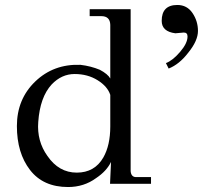

<svg xmlns="http://www.w3.org/2000/svg" viewBox="-20 -740 817 773"><path d="M588 -27V0H423L427 -88Q409 -51 367 -23Q318 13 254 13Q154 13 101 -55.5Q48 -124 48 -232.5Q48 -341 122 -412Q196 -483 304 -479Q346 -474 382 -459Q414 -442 424 -424V-640Q423 -675 388 -675H341V-703H506V-51Q508 -27 528 -27ZM424 -231V-358Q413 -392 373 -417Q333 -442 280.5 -442Q228 -442 188 -400Q141 -349 134 -249Q128 -172 171 -112Q217 -45 289 -45Q361 -45 396 -106Q424 -155 424 -231ZM694 -720Q733 -720 755 -687.5Q777 -655 777 -615.5Q777 -576 738 -528Q702 -481 659 -464L648 -486Q675 -496 705 -531Q735 -566 735 -593Q735 -609 720 -609L686 -606Q631 -613 631 -656Q631 -720 694 -720Z"/></svg>

Font: GFS Didot
Style: Regular
Weight: 400
Designer: Takis Katsoulidis and George D. Matthiopoulos
Foundry: Takis Katsoulidis and George D. Matthiopoulos
Version: Version 1.0